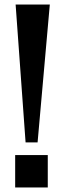

<svg xmlns="http://www.w3.org/2000/svg" viewBox="-20 -828 287 848"><path d="M93 -199 49 -808H200L146 -199ZM47 0V-143H191V0Z"/></svg>

Font: Oswald SemiBold
Style: Regular
Weight: 600
Designer: Vernon Adams
Foundry: Vernon Adams
Version: Version 4.100; ttfautohint (v1.8.1.43-b0c9)